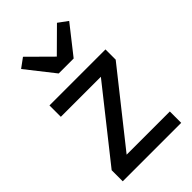

<svg xmlns="http://www.w3.org/2000/svg" viewBox="-234 -861 943 943"><g transform="rotate(-45 237.0 -389.5)"><path d="M34 0V-77L321 -439H43V-518H432V-447L140 -79H440V0ZM186 -597 71 -743 120 -779 238 -662 356 -779 405 -743 290 -597Z"/></g></svg>

Font: IBM Plex Sans Thai Text
Style: Regular
Weight: 450
Designer: Mike Abbink, Paul van der Laan, Pieter van Rosmalen, Ben Mitchell, Mark Frömberg
Foundry: Bold Monday
Version: Version 1.1